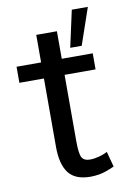

<svg xmlns="http://www.w3.org/2000/svg" viewBox="-83 -752 560 824"><g transform="rotate(-10 197.5 -340.0)"><path d="M349 -6Q311 11 288 15.5Q265 20 245 20Q178 20 149 -18Q120 -56 120 -132V-620H210V-141Q210 -86 219.5 -69.5Q229 -53 254 -53Q273 -53 294 -58.5Q315 -64 331 -73ZM13 -500H345V-430H13ZM289 -700H359L304 -540H254Z"/></g></svg>

Font: Moderustic
Style: Regular
Weight: 400
Designer: Tural Alisoy
Foundry: TAFT Foundry
Version: Version 2.120